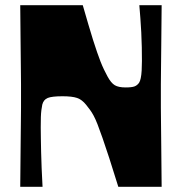

<svg xmlns="http://www.w3.org/2000/svg" viewBox="-20 -720 701 740"><path d="M58 0Q59 -96 59.5 -156.5Q60 -217 60.5 -252Q61 -287 61 -305Q61 -323 61 -332Q61 -341 61 -350Q61 -359 61 -368Q61 -377 61 -395Q61 -413 60.5 -448Q60 -483 59.5 -543.5Q59 -604 58 -700H299Q311 -659 320.5 -626Q330 -593 338.5 -566.5Q347 -540 354 -519.5Q361 -499 367.5 -482.5Q374 -466 380.5 -452.5Q387 -439 394 -426Q408 -400 422.5 -391.5Q437 -383 464 -383Q488 -383 498.5 -387Q509 -391 516 -401Q520 -407 522.5 -419Q525 -431 526 -448Q527 -465 527 -485Q527 -510 526.5 -538Q526 -566 524.5 -594.5Q523 -623 521 -650Q519 -677 517 -700H603Q602 -604 601.5 -543.5Q601 -483 600.5 -448Q600 -413 600 -395Q600 -377 600 -368Q600 -359 600 -350Q600 -341 600 -332Q600 -323 600 -305Q600 -287 600.5 -252Q601 -217 601.5 -156.5Q602 -96 603 0H436Q416 -65 401 -111Q386 -157 375 -188.5Q364 -220 356 -240.5Q348 -261 341 -274Q334 -287 327 -296.5Q320 -306 312 -316Q296 -336 277 -342.5Q258 -349 221 -349Q180 -349 164 -342.5Q148 -336 143 -317Q141 -307 139.5 -295.5Q138 -284 137.5 -268.5Q137 -253 137 -229Q137 -210 137.5 -186Q138 -162 138.5 -133.5Q139 -105 140.5 -71.5Q142 -38 144 0Z"/></svg>

Font: Ojuju ExtraBold
Style: Regular
Weight: 800
Designer: Chisaokwu Joboson, Mirko Velimirovic
Foundry: Udi Foundry
Version: Version 1.000